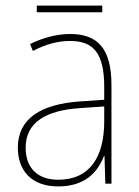

<svg xmlns="http://www.w3.org/2000/svg" viewBox="-20 -659 498 689"><path d="M347 -639H112V-615H347ZM232 -537C182 -537 133 -523 88 -501L98 -476C147 -502 190 -512 232 -512C316 -512 354 -467 354 -347V-301L266 -295C127 -285 44 -234 44 -129C44 -49 91 10 189 10C286 10 331 -42 353 -99H355L358 0H380V-353C380 -483 332 -537 232 -537ZM267 -271 354 -277V-220C353 -98 304 -14 189 -14C114 -14 72 -57 72 -129C72 -220 145 -263 267 -271Z"/></svg>

Font: Noto Sans Thai Looped SemiCondensed Thin
Style: Regular
Weight: 100
Width: 4
Designer: Sasikarn Vongin, Ben Mitchell
Foundry: The Fontpad Ltd
Version: Version 1.001